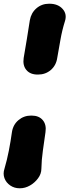

<svg xmlns="http://www.w3.org/2000/svg" viewBox="-98 -760 373 1030"><path d="M104 -360Q64 -360 43.5 -384.5Q23 -409 29 -449Q38 -499 46 -550Q54 -601 62 -651Q69 -691 97.5 -715.5Q126 -740 165 -740H167Q213 -740 238 -712Q263 -684 250 -645Q235 -597 226.5 -548Q218 -499 209 -449Q203 -409 174.5 -384.5Q146 -360 106 -360ZM71 -140Q111 -140 131.5 -115.5Q152 -91 146 -51Q139 -1 132 48Q125 97 124 145Q124 172 106.5 196Q89 220 63 235Q37 250 9 250H7Q-21 250 -43 235Q-65 220 -74 196Q-83 172 -74 145Q-60 97 -50.5 48Q-41 -1 -34 -51Q-28 -91 1 -115.5Q30 -140 69 -140Z"/></svg>

Font: Winky Sans ExtraBold
Style: Italic
Weight: 800
Italic angle: -8.97852°
Designer: Simon Atzbach
Foundry: typofactur
Version: Version 1.205